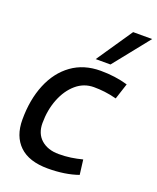

<svg xmlns="http://www.w3.org/2000/svg" viewBox="-147 -878 799 976"><g transform="rotate(20 252.5 -390.0)"><path d="M231 10Q129 10 77 -40Q25 -90 25 -180Q25 -288 59.5 -371.5Q94 -455 159 -502Q224 -549 315 -549Q394 -549 462 -529L434 -443Q399 -452 369.5 -455.5Q340 -459 311 -459Q257 -459 215.5 -423.5Q174 -388 150.5 -328.5Q127 -269 127 -198Q127 -141 163 -109.5Q199 -78 258 -78Q293 -78 323.5 -82.5Q354 -87 385 -95L395 -15Q324 10 231 10ZM270 -596 402 -790H505L350 -596Z"/></g></svg>

Font: Georama Medium
Style: Italic
Weight: 500
Italic angle: -9°
Designer: Jean-Baptiste Levee
Foundry: Production Type
Version: Version 1.000